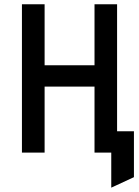

<svg xmlns="http://www.w3.org/2000/svg" viewBox="-20 -720 656 906"><path d="M505 165.5V0H454.5V-100.5H612V116ZM83.5 0V-700H190.5V-412H426V-700H532.5V0H426V-311.5H190.5V0Z"/></svg>

Font: Overpass Mono SemiBold
Style: Regular
Weight: 600
Monospace: yes
Designer: Delve Withrington, Dave Bailey
Foundry: Delve Fonts LLC
Version: Version 4.000